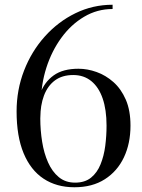

<svg xmlns="http://www.w3.org/2000/svg" viewBox="-20 -780 600 810"><path d="M294 10Q218.5 10 163.8 -26.2Q109 -62.5 79.5 -133.8Q50 -205 50 -310Q50 -401 81.5 -482.2Q113 -563.5 169 -626Q225 -688.5 298.2 -724.2Q371.5 -760 455 -760V-742Q390 -742 334.8 -709.2Q279.5 -676.5 238.8 -620.5Q198 -564.5 175.5 -494Q153 -423.5 153 -348L150 -280.5Q150 -230.5 157.8 -182Q165.5 -133.5 182.8 -94.8Q200 -56 228 -32.8Q256 -9.5 297 -9.5Q338 -9.5 364 -30.5Q390 -51.5 404.2 -86.8Q418.5 -122 424 -164.5Q429.5 -207 429.5 -250Q429.5 -317 413 -364.8Q396.5 -412.5 365 -438Q333.5 -463.5 289 -463.5Q242.5 -463.5 211.8 -440.8Q181 -418 165.5 -376.8Q150 -335.5 150 -280.5H133Q133 -339 150.2 -386.5Q167.5 -434 206.5 -462Q245.5 -490 311 -490Q349 -490 387.5 -476.2Q426 -462.5 458.5 -433.8Q491 -405 510.8 -359.5Q530.5 -314 530.5 -250Q530.5 -175 502.8 -116.2Q475 -57.5 422.2 -23.8Q369.5 10 294 10Z"/></svg>

Font: Bodoni Moda
Style: Regular
Weight: 400
Designer: Owen Earl
Foundry: indestructible type
Version: Version 2.005